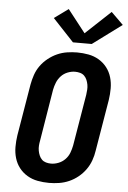

<svg xmlns="http://www.w3.org/2000/svg" viewBox="-64 -1035 728 1089"><g transform="rotate(5 300.0 -490.5)"><path d="M257 8Q224 8 192 2Q160 -4 133 -20Q106 -36 87 -60.5Q68 -85 59 -115.5Q50 -146 50 -179Q50 -212 55 -245L104 -538Q109 -566 118.5 -594Q128 -622 145.5 -646.5Q163 -671 187.5 -690.5Q212 -710 239 -722Q266 -734 295 -738.5Q324 -743 352 -743Q385 -743 417 -737Q449 -731 476 -715Q503 -699 522 -674.5Q541 -650 550 -619.5Q559 -589 559 -556Q559 -523 554 -490L505 -197Q501 -169 491 -141Q481 -113 463.5 -88.5Q446 -64 422 -44.5Q398 -25 370.5 -13Q343 -1 314 3.5Q285 8 257 8ZM259 -102Q280 -102 301.5 -110.5Q323 -119 339 -135.5Q355 -152 363 -173Q371 -194 375 -215L424 -508Q426 -523 427 -537.5Q428 -552 425.5 -566Q423 -580 417.5 -593Q412 -606 402.5 -615.5Q393 -625 379 -629Q365 -633 350 -633Q329 -633 307.5 -624.5Q286 -616 270.5 -599.5Q255 -583 246.5 -562Q238 -541 234 -520L186 -227Q183 -212 182 -197.5Q181 -183 183.5 -169Q186 -155 191.5 -142Q197 -129 206.5 -119.5Q216 -110 230 -106Q244 -102 259 -102ZM430 -798H323L203 -926L283 -984L384 -855L527 -989L596 -921Z"/></g></svg>

Font: Iosevka SS04 XBd Ex Obl
Style: Regular
Weight: 800
Width: 7
Italic angle: -9°
Monospace: yes
Designer: Belleve Invis
Foundry: Belleve Invis
Version: Version 19.0.0; ttfautohint (v1.8.4)